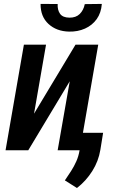

<svg xmlns="http://www.w3.org/2000/svg" viewBox="-20 -752 598 961"><path d="M150.4 -183.1 357.9 -528.3H471.7L379.9 0H268.6L329.1 -345.2L121.6 0H7.8L99.6 -528.3H210.4ZM404.3 -731.4 489.7 -732.4Q486.3 -687.5 463.9 -656.2Q441.4 -625 405.3 -608.9Q369.1 -592.8 325.7 -593.8Q262.7 -595.2 222.7 -632.1Q182.6 -668.9 183.1 -732.4L268.6 -731.9Q267.1 -702.1 280.5 -683.1Q293.9 -664.1 327.1 -663.6Q359.9 -663.1 379.2 -682.1Q398.4 -701.2 404.3 -731.4ZM496.1 -87.4 482.4 -2.4Q473.1 54.7 441.9 104.2Q410.6 153.8 365.2 189L304.7 150.9Q320.8 127.4 335.7 104.2Q350.6 81.1 361.8 55.9Q373 30.8 377.9 2.4L393.6 -87.4Z"/></svg>

Font: Roboto Condensed Medium
Style: Italic
Weight: 500
Italic angle: -12°
Designer: Christian Robertson
Foundry: Google
Version: Version 3.0; 2020